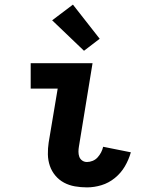

<svg xmlns="http://www.w3.org/2000/svg" viewBox="-20 -804 640 832"><path d="M357 8Q330 8 304.5 3.5Q279 -1 257.5 -12.5Q236 -24 220 -43Q204 -62 196 -85.5Q188 -109 187.5 -135Q187 -161 191 -187L230 -420H113V-530H381L322 -169Q320 -158 320 -146.5Q320 -135 323.5 -125Q327 -115 336 -108.5Q345 -102 357 -102Q369 -102 381.5 -107Q394 -112 403 -122Q412 -132 418 -143.5Q424 -155 427 -168L547 -144Q538 -112 521 -83Q504 -54 477.5 -32.5Q451 -11 419.5 -1.5Q388 8 357 8ZM344 -584 206 -716 296 -784 412 -636Z"/></svg>

Font: Iosevka Slab XBdEx
Style: Italic
Weight: 800
Width: 7
Italic angle: -9°
Monospace: yes
Designer: Belleve Invis
Foundry: Belleve Invis
Version: Version 11.1.1; ttfautohint (v1.8.3)